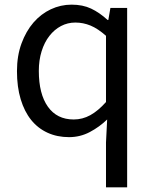

<svg xmlns="http://www.w3.org/2000/svg" viewBox="-20 -577 660 826"><path d="M436 36 441 -63Q408 -31 366.5 -9Q325 13 277 13Q226 13 184.5 -6Q143 -25 114 -61Q85 -97 69 -150Q53 -203 53 -271Q53 -337 72.5 -390Q92 -443 124 -480Q156 -517 198.5 -537Q241 -557 288 -557Q336 -557 372 -540Q408 -523 443 -491H446L455 -543H527V229H436ZM297 -63Q335 -63 368.5 -81.5Q402 -100 436 -138V-423Q401 -454 369.5 -467Q338 -480 304 -480Q271 -480 242.5 -465Q214 -450 192.5 -422.5Q171 -395 159 -356.5Q147 -318 147 -272Q147 -173 186 -118Q225 -63 297 -63Z"/></svg>

Font: SpoqaHanSansJP-Regular
Style: Regular
Weight: 400
Designer: [Source Han Sans]
Ryoko NISHIZUKA  (kana & ideographs); Paul D. Hunt (Latin, Greek & Cyrillic); Wenlong ZHANG  (bopomofo
Foundry: Spoqa (http://bi.spoqa.com)
Version: Version 1.002.20150607